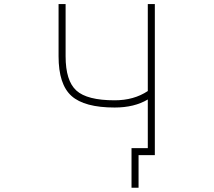

<svg xmlns="http://www.w3.org/2000/svg" viewBox="-20 -752 1040 933"><path d="M298.8 -478.5Q298.8 -359.4 351.1 -312Q403.3 -264.6 537.1 -264.6Q630.9 -264.6 698.2 -309.6V-732.4H732.4V2H715.8H706.1H653.3V160.2H619.1V-32.2H698.2V-268.6Q632.8 -229.5 537.1 -229.5Q390.6 -229.5 327.6 -285.6Q264.6 -341.8 264.6 -478.5V-732.4H298.8Z"/></svg>

Font: Gen Shin Gothic Monospace ExtraLight
Style: Regular
Weight: 200
Designer: [Source Han Sans]
Ryoko NISHIZUKA  (kana & ideographs); Paul D. Hunt (Latin, Greek & Cyrillic); Wenlong ZHANG  (bopomofo
Version: Version 1.002.20150607